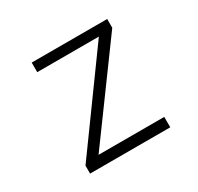

<svg xmlns="http://www.w3.org/2000/svg" viewBox="-120 -674 840 815"><g transform="rotate(-30 300.0 -266.0)"><path d="M103 0V-39L426 -485H124V-532H494V-489L174 -51H496V0Z"/></g></svg>

Font: Noto Sans Mono Light
Style: Regular
Weight: 300
Designer: Monotype Design Team
Foundry: Monotype Imaging Inc.
Version: Version 2.014; ttfautohint (v1.8.4.7-5d5b)